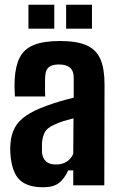

<svg xmlns="http://www.w3.org/2000/svg" viewBox="-20 -782 505 810"><path d="M162 8Q95 8 62.5 -23.5Q30 -55 24 -131Q23 -140 23 -153.5Q23 -167 24 -175Q27 -215 42.5 -243.5Q58 -272 90 -294Q122 -316 177 -336Q205 -346 231.5 -354Q258 -362 291 -370V-455Q291 -510 229 -510Q201 -510 186.5 -499Q172 -488 171 -462Q170 -454 170 -435Q170 -416 170 -397.5Q170 -379 171 -375H43Q42 -384 41.5 -405Q41 -426 42 -447Q45 -503 63 -539Q81 -575 122 -592Q163 -609 234 -609Q305 -609 346 -590.5Q387 -572 404 -531.5Q421 -491 421 -426L420 0H289V-63H268Q251 -27 228 -9.5Q205 8 162 8ZM216 -88Q267 -88 289 -132L290 -283Q270 -278 249 -271.5Q228 -265 209 -256Q177 -242 167.5 -221Q158 -200 157 -175Q157 -162 157 -156.5Q157 -151 157 -140Q162 -88 216 -88ZM259 -661V-762H368V-661ZM100 -661V-762H209V-661Z"/></svg>

Font: Big Shoulders Text ExtraBold
Style: Regular
Weight: 800
Designer: Patric King
Foundry: XO Type Co
Version: Version 1.000; ttfautohint (v1.8.2)